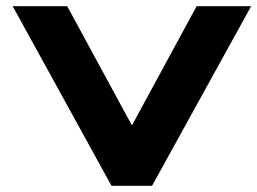

<svg xmlns="http://www.w3.org/2000/svg" viewBox="-20 -600 831 620"><path d="M615 -580H791L471 0H340L21 -580H197L406 -195Z"/></svg>

Font: Orbitron
Style: Black
Weight: 900
Designer: Matt McInerney
Foundry: Matt McInerney
Version: 1.000